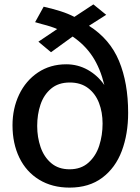

<svg xmlns="http://www.w3.org/2000/svg" viewBox="-20 -840 640 875"><path d="M37 -269Q37 -345.5 67.2 -409Q97.5 -472.5 153.2 -509.8Q209 -547 282 -547Q334.5 -547 379.8 -521.8Q425 -496.5 455.5 -452.5Q437 -528.5 402.2 -581.8Q367.5 -635 311 -673.5L212.5 -602L155 -650L240.5 -707.5Q217 -718.5 171.5 -730L140 -739L179 -809.5Q224 -799 257 -788.5Q290 -778 319 -763L405.5 -820L464 -772.5L385.5 -722.5Q481 -662 522.5 -562Q564 -462 564 -326Q564 -229 535 -152Q506 -75 446 -30Q386 15 297 15Q217.5 15 158.5 -21Q99.5 -57 68.2 -121.5Q37 -186 37 -269ZM447.5 -277Q447.5 -328.5 431.2 -370.8Q415 -413 381.5 -438.5Q348 -464 298 -464Q246 -464 212.8 -436Q179.5 -408 164.5 -363.2Q149.5 -318.5 149.5 -266Q149.5 -214.5 165 -169.5Q180.5 -124.5 213.5 -96.5Q246.5 -68.5 297 -68.5Q349.5 -68.5 383.2 -98.8Q417 -129 432.2 -176.2Q447.5 -223.5 447.5 -277Z"/></svg>

Font: JuliaMono SemiBold
Style: Regular
Weight: 600
Monospace: yes
Designer: cormullion
Foundry: corm
Version: Version 0.055; ttfautohint (v1.8.4)